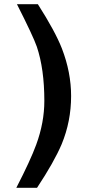

<svg xmlns="http://www.w3.org/2000/svg" viewBox="-20 -674 408 918"><path d="M320 -215Q320 -94 275 15Q239 100 157 224H58Q126 92 153 18Q192 -88 192 -192Q192 -344 156 -451Q139 -500 61 -654H161Q244 -524 276 -442Q320 -328 320 -215Z"/></svg>

Font: GFS Neohellenic Rg
Style: Bold
Weight: 700
Designer: Designed by Takis Katsoulidis and George D. Matthiopoulos.
Foundry: Designed by Takis Katsoulidis and George D. Matthiopoulos.
Version: Version 1.0